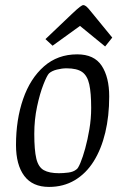

<svg xmlns="http://www.w3.org/2000/svg" viewBox="-20 -727 493 756"><path d="M173 9Q108 9 75.5 -34.5Q43 -78 43 -156Q43 -256 71 -337Q99 -418 153 -465.5Q207 -513 284 -513Q351 -513 380.5 -468Q410 -423 410 -347Q410 -270 394.5 -205Q379 -140 349 -92Q319 -44 274.5 -17.5Q230 9 173 9ZM212 -45Q229 -45 249 -47.5Q269 -50 281 -60Q287 -63 296.5 -85.5Q306 -108 315.5 -142.5Q325 -177 332 -218.5Q339 -260 339 -302Q339 -361 331.5 -395Q324 -429 303.5 -443.5Q283 -458 242 -458Q224 -458 204 -453Q184 -448 173 -438Q165 -430 151 -394.5Q137 -359 126 -307.5Q115 -256 115 -200Q115 -136 123 -102.5Q131 -69 152.5 -57Q174 -45 212 -45ZM394 -544 295 -625 187 -547 159 -573 263 -672Q284 -692 294 -699.5Q304 -707 308 -707Q313 -707 319.5 -702Q326 -697 341 -678L422 -579Z"/></svg>

Font: Faustina Light Light
Style: Italic
Weight: 300
Italic angle: -8°
Version: Version 1.200